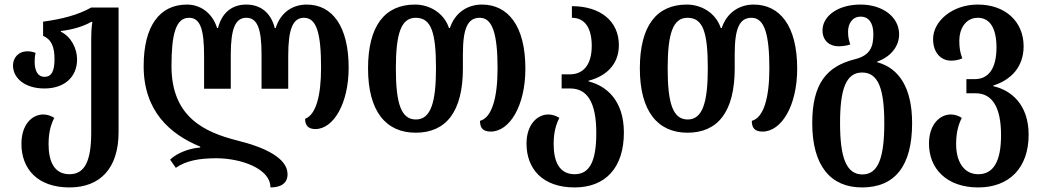

<svg xmlns="http://www.w3.org/2000/svg" viewBox="-20 -569 4569 842"><path d="M285 253C419 253 500 169 500 11V-536H380C324 -504 251 -485 169 -474V-412C207 -395 219 -362 219 -309C219 -257 206 -232 175 -232C146 -232 132 -258 132 -298C132 -311 133 -325 136 -337C124 -342 111 -344 101 -344C59 -344 37 -314 37 -282C37 -227 88 -181 175 -181C260 -181 318 -229 318 -309C318 -355 293 -407 247 -430V-433C298 -439 345 -453 380 -473H385C381 -447 380 -424 380 -399V13C380 138 351 195 285 195C217 195 193 138 193 63C193 10 204 -25 218 -52C204 -61 187 -67 170 -67C122 -67 74 -25 74 62C74 171 144 253 285 253Z M1325 -549C1266 -549 1211 -517 1189 -446H1185C1167 -517 1119 -549 1060 -549C1001 -549 954 -517 936 -446H932C910 -517 854 -549 800 -549C680 -549 610 -455 610 -279C610 -83 724 19 858 74V78C812 81 757 101 726 131L751 167C795 136 853 125 929 125C1032 125 1166 168 1166 253C1210 253 1241 236 1241 195C1241 123 1138 76 1020 47C878 11 732 -55 732 -279C732 -419 751 -491 809 -491C858 -491 875 -441 875 -324V-180H992V-329C992 -445 1013 -491 1060 -491C1108 -491 1127 -445 1127 -329V-180H1244V-324C1244 -441 1264 -491 1313 -491C1368 -491 1388 -425 1388 -272C1388 -150 1366 -66 1318 -48C1318 -20 1331 -3 1363 -3C1443 -3 1509 -116 1509 -272C1509 -451 1439 -549 1325 -549Z M1803 13C1936 13 2010 -79 2010 -269V-331C2010 -445 2031 -491 2084 -491C2141 -491 2162 -417 2162 -269C2162 -140 2137 -53 2085 -39C2085 -9 2097 8 2132 8C2215 8 2284 -105 2284 -268C2284 -457 2207 -549 2093 -549C2033 -549 1976 -516 1953 -446H1949C1926 -515 1861 -549 1800 -549C1667 -549 1594 -455 1594 -269C1594 -80 1673 13 1803 13ZM1804 -45C1739 -45 1716 -115 1716 -269C1716 -422 1739 -491 1803 -491C1871 -491 1892 -428 1892 -269C1892 -120 1869 -45 1804 -45Z M2500 253C2634 253 2716 168 2716 12C2716 -130 2638 -193 2561 -212V-215C2638 -235 2694 -286 2694 -371C2694 -477 2612 -542 2488 -542V-491C2545 -491 2575 -446 2575 -368C2575 -282 2536 -243 2479 -243H2443V-181H2481C2556 -181 2595 -119 2595 14C2595 138 2566 195 2500 195C2432 195 2408 138 2408 63C2408 10 2419 -25 2433 -52C2419 -61 2402 -67 2385 -67C2337 -67 2289 -24 2289 61C2289 171 2359 253 2500 253Z M2995 13C3128 13 3202 -79 3202 -269V-331C3202 -445 3223 -491 3276 -491C3333 -491 3354 -417 3354 -269C3354 -140 3329 -53 3277 -39C3277 -9 3289 8 3324 8C3407 8 3476 -105 3476 -268C3476 -457 3399 -549 3285 -549C3225 -549 3168 -516 3145 -446H3141C3118 -515 3053 -549 2992 -549C2859 -549 2786 -455 2786 -269C2786 -80 2865 13 2995 13ZM2996 -45C2931 -45 2908 -115 2908 -269C2908 -422 2931 -491 2995 -491C3063 -491 3084 -428 3084 -269C3084 -120 3061 -45 2996 -45Z M3760 253C3903 253 3980 161 3980 -29C3980 -182 3924 -270 3827 -296V-299C3890 -321 3923 -369 3923 -418C3923 -497 3848 -549 3754 -549C3651 -549 3587 -496 3587 -436C3587 -389 3620 -366 3657 -366C3675 -366 3694 -369 3709 -374C3705 -385 3699 -403 3699 -429C3699 -467 3719 -496 3754 -496C3790 -496 3810 -468 3810 -420C3810 -367 3799 -326 3728 -309C3606 -278 3542 -203 3542 -29C3542 161 3625 253 3760 253ZM3762 196C3690 196 3664 119 3664 -29C3664 -176 3689 -251 3761 -251C3833 -251 3858 -176 3858 -29C3858 119 3833 196 3762 196Z M4270 253C4406 253 4491 167 4491 22C4491 -112 4413 -174 4336 -191V-194C4413 -218 4469 -275 4469 -366C4469 -475 4388 -549 4268 -549C4155 -549 4072 -475 4072 -398C4072 -336 4108 -303 4151 -303C4167 -303 4184 -306 4200 -313C4190 -341 4187 -359 4187 -392C4187 -440 4213 -491 4268 -491C4322 -491 4350 -444 4350 -361C4350 -263 4311 -222 4255 -222H4218V-160H4258C4331 -160 4370 -100 4370 24C4370 138 4337 195 4270 195C4205 195 4173 137 4173 63C4173 10 4184 -25 4198 -52C4184 -61 4167 -67 4150 -67C4102 -67 4054 -24 4054 61C4054 171 4132 253 4270 253Z"/></svg>

Font: Noto Serif Georgian Condensed SemiBold
Style: Regular
Weight: 600
Width: 3
Designer: Monotype Design Team, Akaki Razmadze
Foundry: Google LLC
Version: Version 2.003